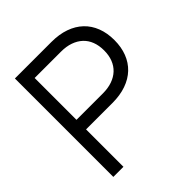

<svg xmlns="http://www.w3.org/2000/svg" viewBox="-194 -856 993 993"><g transform="rotate(-45 302.0 -360.0)"><path d="M69.5 0V-720H336.5Q393 -720 437 -704.5Q481 -689 511.5 -660Q542 -631 558 -589.5Q574 -548 574 -496.5Q574 -445 558 -403.8Q542 -362.5 511.5 -333.5Q481 -304.5 436.8 -289Q392.5 -273.5 336.5 -273.5H143.5V0ZM143.5 -343.5H336Q374.5 -343.5 404.5 -354Q434.5 -364.5 455.5 -384.2Q476.5 -404 487.5 -432.2Q498.5 -460.5 498.5 -496.5Q498.5 -532.5 487.5 -561Q476.5 -589.5 455.5 -609Q434.5 -628.5 404.5 -639Q374.5 -649.5 336 -649.5H143.5Z"/></g></svg>

Font: Vela Sans
Style: Regular
Weight: 400
Designer: Principal design: Mikhail Sharanda - project Manrope.
Design modification: Ravid Balaliev
Foundry: Mikhail Sharanda
Version: Version 1.001